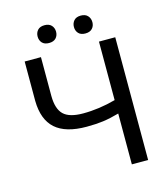

<svg xmlns="http://www.w3.org/2000/svg" viewBox="-126 -976 938 1074"><g transform="rotate(-15 342.5 -439.0)"><path d="M597.7 -710.9V0H503.4V-294.4Q452.1 -279.8 410.2 -274.2Q368.2 -268.6 314.5 -268.6Q192.9 -268.6 133.8 -321.3Q74.7 -374 73.2 -482.9V-710.9H167.5V-485.4Q168 -411.1 201.4 -378.4Q234.9 -345.7 314.5 -345.7Q407.2 -345.7 503.4 -372.1V-710.9ZM179.2 -826.7Q179.2 -848.6 192.6 -863.5Q206.1 -878.4 232.4 -878.4Q258.8 -878.4 272.5 -863.5Q286.1 -848.6 286.1 -826.7Q286.1 -804.7 272.5 -790Q258.8 -775.4 232.4 -775.4Q206.1 -775.4 192.6 -790Q179.2 -804.7 179.2 -826.7ZM389.2 -825.7Q389.2 -847.7 402.6 -862.8Q416 -877.9 442.4 -877.9Q468.8 -877.9 482.4 -862.8Q496.1 -847.7 496.1 -825.7Q496.1 -803.7 482.4 -789.1Q468.8 -774.4 442.4 -774.4Q416 -774.4 402.6 -789.1Q389.2 -803.7 389.2 -825.7Z"/></g></svg>

Font: Noboto
Style: Regular
Weight: 400
Designer: Google
Version: Version 2.001101; 2014